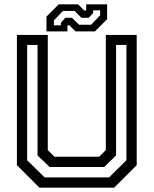

<svg xmlns="http://www.w3.org/2000/svg" viewBox="-20 -860 704 880"><path d="M160.5 0 57.5 -103V-700H199V-172L229.5 -141.5H434.5L465 -172V-700H606.5V-103L503.5 0ZM184.5 -47H480L559.5 -125.5V-654H512V-147.5L457.5 -94.5H207.5L152 -147.5V-654H104.5V-125.5ZM193 -716V-784L249 -840H338L366 -812H375V-840H471V-772L415 -716H326L298 -744H289V-716ZM227 -744H259V-756L279.5 -778.5H310L342.5 -746.5H397.5L439 -790V-812.5H407V-800.5L386.5 -778.5H353.5L321.5 -810H268.5L227 -766.5Z"/></svg>

Font: Tourney Thin Medium
Style: Regular
Weight: 500
Version: Version 1.015